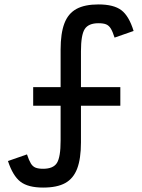

<svg xmlns="http://www.w3.org/2000/svg" viewBox="-20 -834 640 868"><path d="M175 14Q107 14 72.5 -12.5Q38 -39 16 -106L102 -136Q111 -109 119.5 -95Q128 -81 141 -76Q154 -71 175 -71Q221 -71 237.5 -97.5Q254 -124 254 -198V-356H130V-440H254V-610Q254 -683 271 -728Q288 -773 325.5 -793.5Q363 -814 425 -814Q494 -814 528.5 -788Q563 -762 584 -694L498 -664Q489 -692 480.5 -705.5Q472 -719 459.5 -724Q447 -729 425 -729Q380 -729 363 -702.5Q346 -676 346 -602V-440H524V-356H346V-190Q346 -117 329 -72Q312 -27 275 -6.5Q238 14 175 14Z"/></svg>

Font: Victor Mono SemiBold
Style: Regular
Weight: 600
Monospace: yes
Designer: Rune Bjørnerås
Version: Version 1.561;gftools[0.9.30]